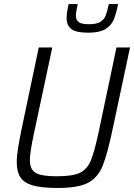

<svg xmlns="http://www.w3.org/2000/svg" viewBox="-20 -923 664 951"><path d="M63 -120Q63 -150 69.5 -190.5Q76 -231 90 -298L172 -688H239L149 -266Q128 -169 128 -131Q128 -99 140.5 -81.5Q153 -64 182 -57Q211 -50 264 -50Q340 -50 375.5 -67Q411 -84 429 -126Q447 -168 468 -266L557 -688H624L541 -298Q513 -162 488.5 -102Q464 -42 415 -17Q366 8 265 8Q188 8 144.5 -4Q101 -16 82 -43.5Q63 -71 63 -120ZM310 -833Q310 -860 320 -903H365Q356 -862 356 -846Q356 -824 370 -813.5Q384 -803 420 -803Q457 -803 476 -814Q495 -825 503 -845Q511 -865 519 -903H565Q555 -853 542.5 -824Q530 -795 500.5 -778Q471 -761 417 -761Q357 -761 333.5 -779Q310 -797 310 -833Z"/></svg>

Font: Saira Semi Condensed Light
Style: Italic
Weight: 300
Width: 4
Italic angle: -12°
Designer: Hector Gatti with collaboration of the Omnibus-Type team
Foundry: Omnibus-Type
Version: Version 1.001; ttfautohint (v1.8)